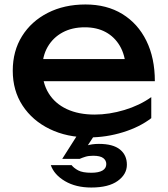

<svg xmlns="http://www.w3.org/2000/svg" viewBox="-20 -600 750 858"><path d="M378 14Q279 14 202 -23.5Q125 -61 81 -128Q37 -195 37 -284Q37 -372 78.5 -438.5Q120 -505 193.5 -542.5Q267 -580 362 -580Q457 -580 526.5 -537.5Q596 -495 634 -418Q672 -341 672 -237H139V-336H607L542 -299Q539 -355 515.5 -395Q492 -435 452.5 -456.5Q413 -478 359 -478Q302 -478 259.5 -455Q217 -432 193 -390.5Q169 -349 169 -292Q169 -229 197.5 -183Q226 -137 278.5 -112.5Q331 -88 403 -88Q468 -88 536 -108.5Q604 -129 656 -166V-72Q604 -32 529.5 -9Q455 14 378 14ZM333 -8H410L357 73L322 72Q342 59 366 51Q390 43 422 43Q485 43 516 68Q547 93 547 136Q547 179 506 208.5Q465 238 388 238Q319 238 270.5 209.5Q222 181 207 138H300Q310 151 329.5 161.5Q349 172 388 172Q421 172 438 162Q455 152 455 133Q455 117 441.5 106.5Q428 96 396 96Q376 96 361.5 100.5Q347 105 336 110H258Z"/></svg>

Font: Bounded
Style: Regular
Weight: 400
Designer: Vlad Churkin
Version: Version 1.0